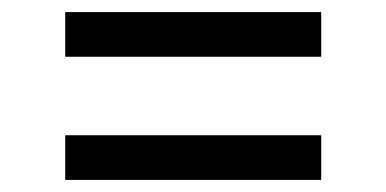

<svg xmlns="http://www.w3.org/2000/svg" viewBox="-20 -499 640 318"><path d="M512 -405H88V-479H512ZM88 -201V-275H512V-201Z"/></svg>

Font: R Plex Mono
Style: Regular
Weight: 400
Monospace: yes
Designer: Belleve Invis
Foundry: Belleve Invis
Version: Version 31.8.0